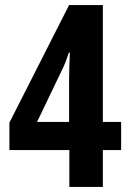

<svg xmlns="http://www.w3.org/2000/svg" viewBox="-20 -736 509 756"><path d="M457 -145V-256H385V-716H252L17 -253V-145H253V0H385V-145ZM252 -421V-256H126L220 -452C232 -475 242 -500 251 -529H255C254 -516 252 -441 252 -421Z"/></svg>

Font: Noto Sans Ethiopic ExtraCondensed
Style: Bold
Weight: 700
Width: 2
Designer: Monotype Design Team
Foundry: Monotype Imaging Inc.
Version: Version 2.102